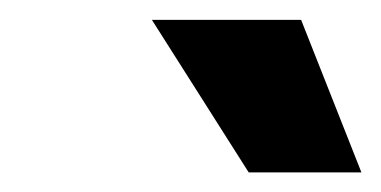

<svg xmlns="http://www.w3.org/2000/svg" viewBox="-20 -720 383 193"><path d="M132.7 -700H282.7L343.3 -546.7H230Z"/></svg>

Font: Epunda Sans Light
Style: Italic
Weight: 300
Italic angle: -12.0243°
Designer: Simon Atzbach
Foundry: typofactur
Version: Version 2.204